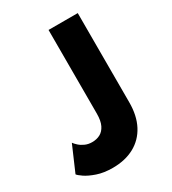

<svg xmlns="http://www.w3.org/2000/svg" viewBox="-184 -749 761 851"><g transform="rotate(-30 197.0 -324.0)"><path d="M349 -203Q349 -135.5 323.8 -87.2Q298.5 -39 251.8 -13.5Q205 12 141.5 12Q95.5 12 61.5 0.2Q27.5 -11.5 7.5 -25.2Q-12.5 -39 -17 -46L39 -175.5Q45 -167 56 -157Q67 -147 83 -139.8Q99 -132.5 119 -132.5Q142 -132.5 160 -142Q178 -151.5 188.8 -173.5Q199.5 -195.5 199.5 -232V-660H349Z"/></g></svg>

Font: League Spartan Thin
Style: Bold
Weight: 700
Version: Version 2.002